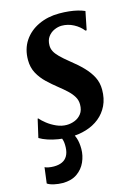

<svg xmlns="http://www.w3.org/2000/svg" viewBox="-132 -631 649 908"><g transform="rotate(-15 192.0 -176.5)"><path d="M355.5 -455H349.5Q332 -477.5 304.5 -492Q277 -506.5 246.5 -506.5Q228.5 -506.5 210 -498.2Q191.5 -490 179.2 -473.2Q167 -456.5 167 -430.5Q167 -415.5 174 -401.8Q181 -388 197.2 -371.8Q213.5 -355.5 241.5 -333Q275.5 -306.5 300.5 -280.5Q325.5 -254.5 339.5 -226.8Q353.5 -199 353.5 -165.5Q353.5 -121.5 337.5 -88.2Q321.5 -55 293.5 -32.5Q265.5 -10 228.5 1.2Q191.5 12.5 149 12.5Q120 12.5 92.8 8Q65.5 3.5 42.5 -4.2Q19.5 -12 3 -22L23.5 -111.5H26.5Q37 -99 56 -84Q75 -69 99.5 -58Q124 -47 149 -47Q169.5 -47 189 -54.8Q208.5 -62.5 221.5 -79.5Q234.5 -96.5 234.5 -124.5Q234.5 -145.5 224 -163Q213.5 -180.5 195.8 -197Q178 -213.5 157 -230Q130.5 -251 106.2 -274Q82 -297 66.5 -325.5Q51 -354 51 -390.5Q51 -444.5 77.2 -483.8Q103.5 -523 148.8 -544.2Q194 -565.5 250 -565.5Q276 -565.5 298.5 -563Q321 -560.5 340 -555.8Q359 -551 373.5 -544.5ZM59.5 213.5Q39.5 213.5 18 208.8Q-3.5 204 -14.5 196L-4.5 118.5Q0 122 13 124.5Q26 127 39.5 127Q63.5 127 80.2 119.2Q97 111.5 106.2 95.2Q115.5 79 116.5 54.5Q117.5 28.5 112.2 14.5Q107 0.5 103.5 -11L131.5 -13L160.5 -11Q170.5 3 178.2 25.8Q186 48.5 186 80Q186 113 172.2 143.8Q158.5 174.5 130.5 194Q102.5 213.5 59.5 213.5Z"/></g></svg>

Font: Merriweather 24pt SemiCondensed
Style: Bold Italic
Weight: 700
Width: 4
Italic angle: -7.8°
Designer: Eben Sorkin
Foundry: Eben Sorkin
Version: Version 2.101